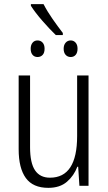

<svg xmlns="http://www.w3.org/2000/svg" viewBox="-20 -896 521 926"><path d="M190 -876Q208 -841 233.5 -804.5Q259 -768 283 -737V-727H249Q219 -756 184.5 -795.5Q150 -835 129 -868V-876ZM161 -701Q176 -701 185.5 -690.5Q195 -680 195 -661Q195 -641 185.5 -631Q176 -621 161 -621Q146 -621 137 -631.5Q128 -642 128 -661Q128 -679 137 -690Q146 -701 161 -701ZM321 -701Q335 -701 344.5 -690.5Q354 -680 354 -661Q354 -642 345 -631.5Q336 -621 321 -621Q306 -621 296.5 -631.5Q287 -642 287 -661Q287 -679 296.5 -690Q306 -701 321 -701ZM407 -532V0H363L357 -92H353Q337 -49 303 -19.5Q269 10 213 10Q139 10 104.5 -37.5Q70 -85 70 -176V-532H125V-186Q125 -110 149 -74.5Q173 -39 221 -39Q352 -39 352 -240V-532Z"/></svg>

Font: Noto Sans Condensed Light
Style: Regular
Weight: 300
Width: 3
Designer: Monotype Design Team
Foundry: Monotype Imaging Inc.
Version: Version 2.013; ttfautohint (v1.8.4.7-5d5b)